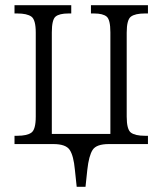

<svg xmlns="http://www.w3.org/2000/svg" viewBox="-20 -556 626 741"><path d="M276 165 269 99Q264 45 249 22.5Q234 0 186 0H36V-32H47Q84 -32 101 -44Q118 -56 118 -106V-430Q118 -480 101 -492Q84 -504 47 -504H36V-536H255V-504H244Q209 -504 194.5 -492Q180 -480 180 -431V-39H406V-431Q406 -480 391.5 -492Q377 -504 343 -504H331V-536H551V-504H539Q502 -504 485.5 -492Q469 -480 469 -430V-106Q469 -56 485.5 -44Q502 -32 539 -32H551V0H400Q352 0 337.5 22.5Q323 45 317 99L310 165Z"/></svg>

Font: Noto Serif SemiCondensed Light
Style: Regular
Weight: 300
Width: 4
Designer: Monotype Design Team
Foundry: Monotype Imaging Inc.
Version: Version 2.013